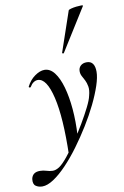

<svg xmlns="http://www.w3.org/2000/svg" viewBox="-176 -792 732 1134"><g transform="rotate(-10 190.0 -225.5)"><path d="M-16 281Q-39 281 -55.5 269.5Q-72 258 -68 227Q-60 188 -16 188Q5 188 23 194Q41 200 59.5 200.5Q78 201 100 187Q122 172 151.5 135.5Q181 99 213 52Q245 5 273.5 -43.5Q302 -92 322.5 -133Q343 -174 348 -198Q357 -231 353 -253.5Q349 -276 341 -291.5Q333 -307 325.5 -320.5Q318 -334 318 -351Q318 -371 331.5 -383.5Q345 -396 368 -396Q392 -396 404 -379.5Q416 -363 416 -331Q416 -298 399.5 -248.5Q383 -199 355 -141.5Q327 -84 290.5 -25Q254 34 213.5 89Q173 144 131.5 187.5Q90 231 52 256Q14 281 -16 281ZM170 128Q176 -99 147 -221Q118 -343 65 -343Q52 -343 39.5 -334.5Q27 -326 18 -310Q16 -306 10.5 -307.5Q5 -309 6 -313Q25 -351 56 -373Q87 -395 114 -395Q148 -395 173.5 -362Q199 -329 215.5 -271Q232 -213 238.5 -138Q245 -63 240 23ZM245 -473Q244 -470 238.5 -472Q233 -474 235 -476L317 -716Q318 -720 332.5 -724Q347 -728 364.5 -730Q382 -732 394.5 -732Q407 -732 404 -727Z"/></g></svg>

Font: Cormorant Garamond Light SemiBold
Style: Italic
Weight: 600
Italic angle: -10°
Version: Version 4.001